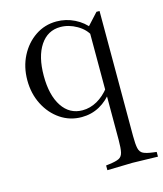

<svg xmlns="http://www.w3.org/2000/svg" viewBox="-111 -536 766 902"><g transform="rotate(-15 272.5 -85.5)"><path d="M299 283V260L315 258Q348 254 363 246.5Q378 239 382.5 219Q387 199 387 159V-389L442 -449H457V159Q457 199 461.5 219Q466 239 481.5 246.5Q497 254 529 258L545 260V283L422 280ZM248 11Q191 11 145 -20Q99 -51 72 -104Q45 -157 45 -222Q45 -287 72 -339.5Q99 -392 145 -423Q191 -454 248 -454Q294 -454 335.5 -433.5Q377 -413 403 -378L394 -344Q378 -379 339 -401.5Q300 -424 259 -424Q197 -424 161 -370Q125 -316 125 -222Q125 -128 161 -73.5Q197 -19 260 -19Q297 -19 331 -38Q365 -57 393 -93L407 -76Q343 11 248 11Z"/></g></svg>

Font: Baskervville SC
Style: Regular
Weight: 400
Designer: Alexis Faudot, Rémi Forte, Morgane Pierson, Rafael Ribas, Tanguy Vanlaeys, Rosalie Wagner, Thomas Huot-Marchand
Foundry: ANRT
Version: Version 1.100